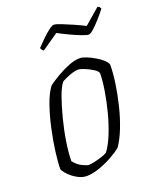

<svg xmlns="http://www.w3.org/2000/svg" viewBox="-130 -767 703 848"><g transform="rotate(-20 222.0 -343.0)"><path d="M131 0Q110 0 88.5 -12Q67 -24 51.5 -40Q36 -56 31 -68Q31 -100 37.5 -150Q44 -200 56 -254.5Q68 -309 84.5 -356Q101 -403 122 -430Q141 -444 169 -460.5Q197 -477 226 -488.5Q255 -500 279 -500Q291 -500 309.5 -492.5Q328 -485 347 -474Q366 -463 379.5 -450.5Q393 -438 396 -427Q396 -389 389 -340.5Q382 -292 369.5 -241Q357 -190 339.5 -145.5Q322 -101 301 -71Q283 -56 253.5 -39.5Q224 -23 191 -11.5Q158 0 131 0ZM156 -43Q165 -43 183.5 -47Q202 -51 220 -57Q238 -63 245 -68Q265 -94 282.5 -137Q300 -180 313 -230Q326 -280 333.5 -327Q341 -374 341 -407Q339 -417 321.5 -428Q304 -439 284.5 -447Q265 -455 255 -455Q239 -455 216 -446.5Q193 -438 177 -429Q162 -413 147 -371.5Q132 -330 118.5 -277.5Q105 -225 97 -173.5Q89 -122 89 -85Q106 -63 127.5 -53Q149 -43 156 -43ZM353 -584Q344 -584 320.5 -593Q297 -602 269.5 -615Q242 -628 220 -640L142 -586Q132 -592 130 -602Q146 -619 164 -636.5Q182 -654 198 -666Q214 -678 222 -678Q231 -678 254 -669Q277 -660 305.5 -647.5Q334 -635 357 -623L430 -686Q436 -685 439.5 -681Q443 -677 444 -673Q429 -653 410.5 -632.5Q392 -612 376.5 -598Q361 -584 353 -584Z"/></g></svg>

Font: Texturina 72pt 72pt Thin
Style: Italic
Weight: 100
Italic angle: -11°
Designer: Guillermo Torres Carreño
Foundry: Omnibus-Type
Version: Version 1.002; ttfautohint (v1.8.3)